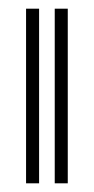

<svg xmlns="http://www.w3.org/2000/svg" viewBox="-20 -422 216 442"><path d="M106 0V-402H136V0ZM40 0V-402H70V0Z"/></svg>

Font: Zen Tokyo Zoo
Style: Regular
Weight: 400
Designer: Yoshimichi Ohira
Foundry: A-1 Corp ZenFonts
Version: Version 1.002; ttfautohint (v1.8.3)